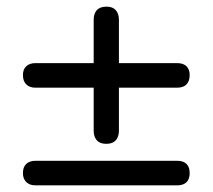

<svg xmlns="http://www.w3.org/2000/svg" viewBox="-20 -558 640 578"><path d="M300 -125Q281 -125 271.5 -135.5Q262 -146 262 -165V-294H87Q69 -294 59 -304Q49 -314 49 -332Q49 -349 59 -358.5Q69 -368 87 -368H262V-498Q262 -517 271.5 -527.5Q281 -538 301 -538Q319 -538 328.5 -527.5Q338 -517 338 -498V-368H513Q532 -368 541.5 -358.5Q551 -349 551 -332Q551 -314 541.5 -304Q532 -294 513 -294H338V-165Q338 -146 328.5 -135.5Q319 -125 300 -125ZM87 0Q69 0 59 -10Q49 -20 49 -37Q49 -55 59 -64.5Q69 -74 87 -74H513Q532 -74 541.5 -64.5Q551 -55 551 -37Q551 -19 541.5 -9.5Q532 0 513 0Z"/></svg>

Font: Nunito ExtraLight SemiBold
Style: Regular
Weight: 600
Version: Version 3.602